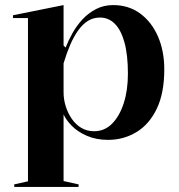

<svg xmlns="http://www.w3.org/2000/svg" viewBox="-20 -535 705 755"><path d="M36 200V190L90 178V-464H31V-475L230 -515V-356L238 -348Q249 -376 265.5 -405.5Q282 -435 305 -459.5Q328 -484 358 -499.5Q388 -515 425 -515Q486 -515 531 -482Q576 -449 601 -392Q626 -335 626 -262Q626 -169 596.5 -107.5Q567 -46 516.5 -15.5Q466 15 405 15Q358 15 321.5 -1Q285 -17 262.5 -40Q240 -63 230 -85V177L289 190V200ZM350 -19Q391 -19 420.5 -48.5Q450 -78 466.5 -129Q483 -180 483 -245Q483 -319 469.5 -368Q456 -417 431.5 -441.5Q407 -466 373 -466Q347 -466 326 -453Q305 -440 287.5 -415.5Q270 -391 256 -358.5Q242 -326 230 -286V-172Q230 -144 238.5 -117Q247 -90 262.5 -67.5Q278 -45 300 -32Q322 -19 350 -19Z"/></svg>

Font: Kalnia Thin Medium
Style: Regular
Weight: 500
Version: Version 1.105